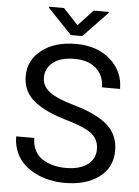

<svg xmlns="http://www.w3.org/2000/svg" viewBox="-60 -949 730 1006"><g transform="rotate(5 304.5 -446.5)"><path d="M300.3 -318.8Q245.1 -335 204.8 -353Q164.6 -371.1 132.1 -396Q99.6 -420.9 83 -454.3Q66.4 -487.8 66.4 -529.8Q66.4 -614.7 135.3 -667.7Q204.1 -720.7 313.5 -720.7Q427.2 -720.7 496.1 -659.2Q564.9 -597.7 564.9 -505.9H469.7Q469.7 -566.4 428.7 -604.2Q387.7 -642.1 312.5 -642.1Q240.2 -642.1 201.2 -610.6Q162.1 -579.1 162.1 -530.8Q162.1 -486.3 201.4 -456.1Q240.7 -425.8 331.5 -400.4Q452.1 -366.2 509.8 -315.2Q567.4 -264.2 567.4 -181.2Q567.4 -92.8 499 -41.5Q430.7 9.8 317.9 9.8Q277.3 9.8 238.5 1.5Q199.7 -6.8 164.3 -24.4Q128.9 -42 102.3 -67.4Q75.7 -92.8 60.1 -129.9Q44.4 -167 44.4 -210.9H139.6Q139.6 -173.3 154.3 -145.3Q168.9 -117.2 194.6 -100.8Q220.2 -84.5 251.2 -76.7Q282.2 -68.8 317.9 -68.8Q390.1 -68.8 430.9 -99.1Q471.7 -129.4 471.7 -179.7Q471.7 -230 435.8 -260Q399.9 -290 300.3 -318.8ZM156.7 -897.5V-902.8H235.4L313.5 -818.8L391.1 -902.8H470.7V-897.5L343.3 -764.6H283.2Z"/></g></svg>

Font: Bert Sans Medium
Style: Regular
Weight: 500
Designer: Christian Robertson, Adam Twardoch, & Cristiano Sobral
Foundry: Google
Version: Version 12.135;January 10, 2020;FontCreator 12.0.0.2547 64-b